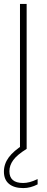

<svg xmlns="http://www.w3.org/2000/svg" viewBox="-20 -760 238 980"><path d="M82 0V-740H116V0ZM99 200Q52 200 26 178.5Q0 157 0 116Q0 77 24.5 43.5Q49 10 102 -23L116 0Q67.5 30 47.8 57Q28 84 28 114Q28 174 98 174Q114 174 131.5 169.5Q149 165 172 154V181Q135.5 200 99 200Z"/></svg>

Font: Encode Sans Condensed Condensed Thin
Style: Regular
Weight: 100
Width: 3
Designer: Multiple Designers
Foundry: Impallari Type
Version: Version 3.000; ttfautohint (v1.8.3) -l 8 -r 50 -G 200 -x 14 